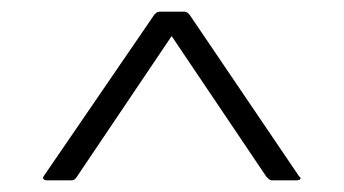

<svg xmlns="http://www.w3.org/2000/svg" viewBox="-20 -728 591 330"><path d="M62 -418Q57 -418 55 -420Q53 -422 55 -425L244 -701Q246 -704 248.5 -706Q251 -708 257 -708H296Q300 -708 302.5 -706Q305 -704 307 -701L494 -425Q498 -422 496 -420Q494 -418 489 -418H447Q445 -418 443 -419.5Q441 -421 438 -424L275 -666L112 -424Q110 -421 108 -419.5Q106 -418 101 -418Z"/></svg>

Font: Glory Light
Style: Regular
Weight: 300
Version: Version 1.011